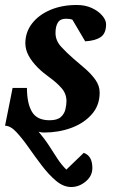

<svg xmlns="http://www.w3.org/2000/svg" viewBox="-32 -520 467 771"><path d="M394 -422.9Q394 -385.7 372.3 -371.1Q350.6 -356.4 310.1 -354L258.8 -440.9Q248.5 -444.8 232.9 -444.8Q210 -444.8 200.4 -429.4Q190.9 -414.1 190.9 -387.7Q190.9 -356.9 213.6 -332.3Q236.3 -307.6 262.2 -285.2Q285.2 -265.6 309.6 -244.6Q334 -223.6 351.1 -199.7Q368.2 -175.8 368.2 -147.9Q368.2 -96.7 336.4 -60.8Q304.7 -24.9 253.9 -6.3Q203.1 12.2 145.5 12.2Q139.2 12.2 135.3 11.7Q131.3 11.2 123 8.8Q149.9 41 167.2 68.4Q184.6 95.7 199.7 118.7Q214.8 141.6 234.4 161.1L304.2 93.8Q338.9 105.5 338.9 154.8Q338.9 186.5 312.3 208.7Q285.6 231 253.9 231Q222.7 231 193.1 206.1Q163.6 181.2 135.7 144.5Q107.9 107.9 82.3 71.3Q56.6 34.7 33.2 9.8Q9.8 -15.1 -11.7 -15.1L18.6 -167H76.2Q76.2 -105.5 96.2 -71.3Q116.2 -37.1 167 -37.1Q197.8 -37.1 212.2 -50Q226.6 -63 230.7 -81.1Q234.9 -99.1 234.9 -113.8Q234.9 -144 214.8 -166.5Q194.8 -189 168 -208.3Q141.1 -227.5 120.6 -247.6Q96.2 -272 83 -296.4Q69.8 -320.8 69.8 -346.2Q69.8 -390.6 96.4 -425.3Q123 -460 169.7 -480Q216.3 -500 276.4 -500Q311 -500 337.4 -487.5Q363.8 -475.1 378.9 -457Q394 -439 394 -422.9Z"/></svg>

Font: Charis
Style: Bold Italic
Weight: 700
Italic angle: -11°
Designer: Walt Agee, Miriam Martin, Annie Olsen, Victor Gaultney, Lorna Priest, Alan Ward, Bob Hallissy, Martin Hosken, Sharon Cor
Foundry: SIL Global
Version: Version 7.000